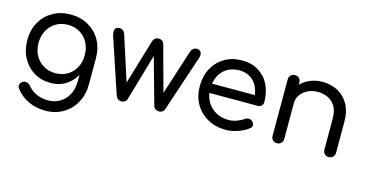

<svg xmlns="http://www.w3.org/2000/svg" viewBox="-79 -911 2845 1493"><g transform="rotate(15 1343.5 -164.5)"><path d="M322 4Q246 4 187.5 -31.5Q129 -67 95.5 -129.5Q62 -192 62 -273Q62 -355 97.5 -417.5Q133 -480 195.5 -515.5Q258 -551 338 -551Q419 -551 481 -515.5Q543 -480 578.5 -417.5Q614 -355 614 -273L560 -265Q560 -186 529.5 -125.5Q499 -65 445.5 -30.5Q392 4 322 4ZM338 223Q264 223 202.5 194.5Q141 166 100 113Q87 98 90 81.5Q93 65 108 54Q124 43 142.5 47Q161 51 172 65Q200 100 242.5 120Q285 140 339 140Q390 140 432 115.5Q474 91 499 45Q524 -1 524 -67V-212L555 -290L614 -273V-61Q614 19 579 83.5Q544 148 481.5 185.5Q419 223 338 223ZM338 -79Q393 -79 434.5 -104Q476 -129 500 -172.5Q524 -216 524 -273Q524 -330 500 -374Q476 -418 434.5 -443Q393 -468 338 -468Q284 -468 242 -443Q200 -418 176 -374Q152 -330 152 -273Q152 -216 176 -172.5Q200 -129 242 -104Q284 -79 338 -79Z M891 0Q876 0 864 -8.5Q852 -17 847 -30L696 -482Q689 -511 697 -529Q705 -547 731 -547Q748 -547 760 -537.5Q772 -528 779 -507L909 -102H878L1001 -512Q1005 -527 1016.5 -537Q1028 -547 1047 -547Q1065 -547 1076.5 -537.5Q1088 -528 1092 -512L1198 -122H1182L1306 -507Q1319 -547 1353 -547Q1379 -547 1388.5 -528.5Q1398 -510 1388 -482L1237 -30Q1233 -17 1221 -8.5Q1209 0 1194 0Q1179 0 1166 -8.5Q1153 -17 1149 -30L1039 -424H1049L935 -30Q931 -17 919 -8.5Q907 0 891 0Z M1732 4Q1650 4 1586 -31.5Q1522 -67 1486 -129.5Q1450 -192 1450 -273Q1450 -355 1484 -417.5Q1518 -480 1578.5 -515.5Q1639 -551 1717 -551Q1794 -551 1850.5 -516.5Q1907 -482 1937 -421.5Q1967 -361 1967 -282Q1967 -264 1955 -252.5Q1943 -241 1924 -241H1514V-316H1925L1883 -287Q1883 -340 1863 -381.5Q1843 -423 1806 -447Q1769 -471 1717 -471Q1660 -471 1618.5 -445.5Q1577 -420 1555.5 -375Q1534 -330 1534 -273Q1534 -216 1559.5 -171.5Q1585 -127 1629.5 -101.5Q1674 -76 1732 -76Q1765 -76 1798.5 -88Q1832 -100 1853 -116Q1867 -126 1883 -126.5Q1899 -127 1911 -117Q1927 -103 1928 -86.5Q1929 -70 1913 -58Q1880 -31 1829 -13.5Q1778 4 1732 4Z M2561 1Q2541 1 2527.5 -12.5Q2514 -26 2514 -46V-297Q2514 -355 2492.5 -392.5Q2471 -430 2433.5 -448.5Q2396 -467 2349 -467Q2304 -467 2268.5 -449Q2233 -431 2212 -401Q2191 -371 2191 -333H2130Q2131 -396 2162 -445.5Q2193 -495 2246 -523.5Q2299 -552 2365 -552Q2434 -552 2489 -522.5Q2544 -493 2576 -436Q2608 -379 2608 -297V-46Q2608 -26 2594.5 -12.5Q2581 1 2561 1ZM2144 1Q2123 1 2110 -12.5Q2097 -26 2097 -46V-500Q2097 -521 2110 -534Q2123 -547 2144 -547Q2165 -547 2178 -534Q2191 -521 2191 -500V-46Q2191 -26 2178 -12.5Q2165 1 2144 1Z"/></g></svg>

Font: Comfortaa SemiBold
Style: Regular
Weight: 600
Designer: Johan Aakerlund
Foundry: Johan Aakerlund
Version: Version 3.104; ttfautohint (v1.8.1.43-b0c9)